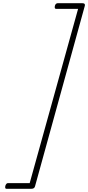

<svg xmlns="http://www.w3.org/2000/svg" viewBox="-20 -1095 546 1190"><path d="M13 57Q16 48 20 44Q24 40 29 40H164L464 -1040H327Q323 -1040 320.5 -1044Q318 -1048 320 -1058Q322 -1067 327 -1071Q332 -1075 336 -1075H491Q509 -1075 506 -1060L197 60Q193 75 175 75H19Q15 75 13 71Q11 67 13 57Z"/></svg>

Font: Playwrite AU QLD Thin
Style: Regular
Weight: 250
Designer: Veronika Burian, José Scaglione
Foundry: TypeTogether
Version: Version 1.002